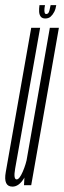

<svg xmlns="http://www.w3.org/2000/svg" viewBox="-43 -706 245 732"><path d="M48.5 0H76L181.5 -600H147L51.5 -56ZM110 -600H76L5 -197.5Q-11 -105.5 -21 -50Q-31 5.5 4.5 5.5Q29 5.5 48.2 -25.8Q67.5 -57 74 -93L61 -108Q56.5 -81 43.8 -51.5Q31 -22 20.5 -22Q7.5 -22 14.8 -63.5Q22 -105 38 -194ZM129.5 -635.5Q142 -635.5 150 -642.5Q158 -649.5 163.8 -660.8Q169.5 -672 171.5 -686.5H150Q147.5 -674 145.5 -666.2Q143.5 -658.5 140.5 -655.5Q137.5 -652.5 133 -652.5Q129.5 -652.5 128 -655.8Q126.5 -659 126.2 -666.2Q126 -673.5 128.5 -686.5H107.5Q105.5 -672 106.2 -660.8Q107 -649.5 112.5 -642.5Q118 -635.5 129.5 -635.5Z"/></svg>

Font: Anybody UltraCondensed ExtraLight
Style: Italic
Weight: 250
Width: 1
Italic angle: -10°
Version: Version 1.113;gftools[0.9.25]